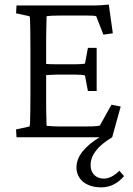

<svg xmlns="http://www.w3.org/2000/svg" viewBox="-20 -597 577 835"><path d="M419.9 217.8Q387.7 217.8 363.3 207Q338.9 196.3 325.7 176.3Q312.5 156.2 312.5 131.8Q312.5 94.7 339.8 61Q367.2 27.3 413.1 0H51.8L49.8 -34.2L108.4 -46.9Q110.4 -51.8 110.8 -68.4Q111.3 -85 111.8 -115.2Q112.3 -145.5 112.3 -188.5V-383.8Q112.3 -427.7 111.8 -458.5Q111.3 -489.3 110.8 -505.9Q110.4 -522.5 108.4 -526.4L49.8 -539.1L51.8 -573.2H369.1Q380.9 -573.2 392.6 -573.2Q404.3 -573.2 418.5 -574.2Q432.6 -575.2 453.1 -577.1L470.7 -452.1L429.7 -446.3L398.4 -526.4Q392.6 -528.3 382.8 -528.8Q373 -529.3 362.3 -529.3H241.2Q222.7 -529.3 209.5 -528.8Q196.3 -528.3 182.6 -526.4Q182.6 -522.5 182.1 -504.4Q181.6 -486.3 181.2 -462.9Q180.7 -439.5 180.7 -418.9V-138.7Q180.7 -122.1 181.2 -103.5Q181.6 -85 182.1 -69.8Q182.6 -54.7 182.6 -49.8Q195.3 -48.8 209 -47.9Q222.7 -46.9 238.3 -46.9H344.7Q365.2 -46.9 379.4 -47.4Q393.6 -47.9 401.9 -48.8Q410.2 -49.8 414.1 -50.8L464.8 -141.6L504.9 -133.8L467.8 0Q374 55.7 374 121.1Q374 148.4 390.1 164.1Q406.2 179.7 431.6 179.7Q464.8 179.7 499 145.5L519.5 168.9Q477.5 217.8 419.9 217.8ZM362.3 -201.2 349.6 -268.6Q344.7 -270.5 334 -271.5Q323.2 -272.5 307.6 -272.5H227.5Q215.8 -272.5 200.7 -271.5Q185.5 -270.5 168 -269.5V-319.3Q185.5 -318.4 200.7 -317.9Q215.8 -317.4 227.5 -317.4H307.6Q323.2 -317.4 334 -318.4Q344.7 -319.3 349.6 -320.3L362.3 -388.7H400.4V-201.2Z"/></svg>

Font: Crimson Pro Light
Style: Regular
Weight: 300
Designer: Jacques Le Bailly
Foundry: Baron von Fonthausen
Version: Version 1.003